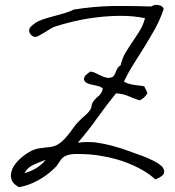

<svg xmlns="http://www.w3.org/2000/svg" viewBox="-20 -696 730 801"><path d="M663.1 -659.2Q648.4 -615.2 627.4 -577.1Q606.4 -539.1 584 -502.9Q561.5 -466.8 538.6 -430.7Q515.6 -394.5 497.1 -355.5Q513.7 -345.7 536.6 -342.3Q559.6 -338.9 582 -335.9Q585 -328.1 588.9 -321.8Q592.8 -315.4 594.7 -306.6Q588.9 -296.9 581.1 -289.6Q573.2 -282.2 562.5 -277.3Q538.1 -285.2 516.1 -294.9Q494.1 -304.7 463.9 -306.6Q422.9 -255.9 385.3 -203.1Q347.7 -150.4 304.7 -100.6Q323.2 -103.5 343.8 -103.5Q358.4 -103.5 374 -102.5Q410.2 -97.7 445.8 -88.4Q481.4 -79.1 514.6 -66.9Q547.9 -54.7 575.2 -44.9Q596.7 -37.1 620.1 -25.4Q643.6 -13.7 656.2 -1Q665 9.8 665 19.5Q665 23.4 664.1 26.4Q660.2 40 627.9 52.7Q605.5 31.2 573.7 13.2Q542 -4.9 505.4 -18.6Q468.8 -32.2 429.7 -40.5Q390.6 -48.8 353.5 -51.8Q329.1 -53.7 299.8 -53.7Q269.5 -53.7 252 -44.9Q244.1 -41 238.8 -35.2Q233.4 -29.3 229 -22.5Q224.6 -15.6 219.2 -7.8Q213.9 0 206.1 6.8Q176.8 35.2 139.2 56.2Q101.6 77.1 59.6 85Q28.3 68.4 26.4 44.9Q25.4 41 25.4 38.1Q25.4 17.6 37.1 -2Q50.8 -24.4 75.2 -43.5Q99.6 -62.5 121.1 -71.3Q131.8 -75.2 143.1 -77.1Q154.3 -79.1 166 -80.1Q177.7 -81.1 189 -82.5Q200.2 -84 210 -87.9Q224.6 -93.8 237.3 -105Q250 -116.2 261.2 -129.9Q272.5 -143.6 282.7 -158.2Q293 -172.9 304.7 -185.5Q318.4 -200.2 333.5 -212.9Q348.6 -225.6 356.4 -238.3Q361.3 -245.1 361.8 -252.9Q362.3 -260.7 366.2 -267.6Q376 -283.2 390.1 -294.4Q404.3 -305.7 409.2 -326.2Q401.4 -334 389.6 -336.9Q377.9 -339.8 365.7 -342.3Q353.5 -344.7 343.3 -349.1Q333 -353.5 330.1 -365.2Q332 -378.9 340.3 -384.8Q348.6 -390.6 356.4 -397.5Q368.2 -396.5 378.9 -391.1Q389.6 -385.7 399.9 -380.9Q410.2 -376 420.9 -373Q425.8 -371.1 431.6 -371.1Q436.5 -371.1 441.4 -372.1Q451.2 -374 455.6 -380.9Q460 -387.7 462.9 -395.5Q465.8 -403.3 470.2 -411.1Q474.6 -418.9 483.4 -423.8Q490.2 -454.1 504.4 -477.5Q518.6 -501 533.7 -522.9Q548.8 -544.9 563 -567.9Q577.1 -590.8 585 -620.1Q538.1 -629.9 487.3 -629.9Q436.5 -629.9 386.7 -624Q336.9 -618.2 290.5 -607.4Q244.1 -596.7 206.1 -584Q200.2 -582 189.5 -575.2Q178.7 -568.4 166.5 -561Q154.3 -553.7 143.6 -547.9Q132.8 -542 127.9 -542Q116.2 -542 108.4 -551.8Q101.6 -559.6 101.6 -569.3V-571.3Q101.6 -576.2 106 -581.5Q110.4 -586.9 116.2 -591.8Q122.1 -596.7 127.9 -600.6Q133.8 -604.5 137.7 -606.4Q154.3 -614.3 174.3 -620.1Q194.3 -626 214.4 -631.3Q234.4 -636.7 253.9 -642.6Q273.4 -648.4 288.1 -656.2Q368.2 -668.9 446.3 -670.9H499Q552.7 -670.9 611.3 -668.9Q621.1 -675.8 632.8 -675.8Q636.7 -675.8 641.6 -674.8Q658.2 -671.9 663.1 -659.2ZM170.9 -29.3Q143.6 -19.5 119.1 -8.3Q94.7 2.9 82 26.4Q138.7 10.7 170.9 -29.3Z"/></svg>

Font: Crafty Girls
Style: Regular
Weight: 400
Designer: Crystal Kluge
Foundry: Font Diner, Inc DBA Tart Workshop
Version: Version 1.001